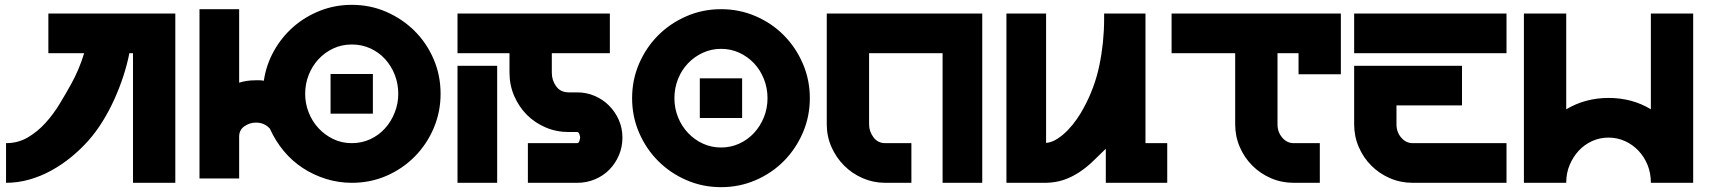

<svg xmlns="http://www.w3.org/2000/svg" viewBox="-20 -756 7072 794"><path d="M5 0V-164Q55 -164 95.5 -188Q136 -212 168.5 -248Q201 -284 227 -327Q253 -370 274 -408Q307 -467 328 -536H180V-700H705V0H530V-536H515Q506 -490 490 -441Q474 -392 452.5 -344.5Q431 -297 404 -253.5Q377 -210 345 -174Q313 -138 274.5 -106.5Q236 -75 192.5 -51Q149 -27 101.5 -13.5Q54 0 5 0Z M805 -718H969V-414Q999 -424 1038 -424H1054Q1061 -424 1071 -422Q1081 -489 1113.5 -546.5Q1146 -604 1194.5 -646Q1243 -688 1304.5 -712Q1366 -736 1435 -736Q1511 -736 1577.5 -707Q1644 -678 1694 -628.5Q1744 -579 1773 -512Q1802 -445 1802 -368Q1802 -293 1773.5 -226Q1745 -159 1695 -108.5Q1645 -58 1578.5 -29Q1512 0 1435 0Q1380 0 1328.5 -16Q1277 -32 1232.5 -61Q1188 -90 1153.5 -131.5Q1119 -173 1096 -224Q1074 -249 1038 -249Q1013 -249 991 -234Q969 -219 969 -191V-18H805ZM1242 -368Q1242 -328 1256.5 -291Q1271 -254 1297 -226Q1323 -198 1358 -181Q1393 -164 1435 -164Q1476 -164 1511.5 -180.5Q1547 -197 1572.5 -225.5Q1598 -254 1612.5 -291Q1627 -328 1627 -368Q1627 -409 1613 -445.5Q1599 -482 1573.5 -510.5Q1548 -539 1512.5 -555.5Q1477 -572 1435 -572Q1393 -572 1358 -555.5Q1323 -539 1297 -511Q1271 -483 1256.5 -446Q1242 -409 1242 -368ZM1347 -286V-450H1522V-286Z M1872 -700H2502V-536H2262V-455Q2262 -424 2280 -399Q2298 -374 2332 -374H2367Q2405 -374 2439 -359.5Q2473 -345 2498.5 -319.5Q2524 -294 2539 -260Q2554 -226 2554 -187Q2554 -148 2539.5 -114Q2525 -80 2500 -54.5Q2475 -29 2440.5 -14.5Q2406 0 2367 0H2163V-164H2367Q2373 -164 2376 -173Q2379 -182 2379 -187Q2379 -192 2376 -201Q2373 -210 2367 -210H2332Q2281 -210 2236.5 -229Q2192 -248 2159 -281Q2126 -314 2106.5 -359Q2087 -404 2087 -455V-536H1872ZM1872 0V-484H2036V0Z M2962 -718Q3038 -718 3105 -689Q3172 -660 3221.5 -610Q3271 -560 3300 -493Q3329 -426 3329 -350Q3329 -274 3300 -207Q3271 -140 3221.5 -90Q3172 -40 3105 -11Q3038 18 2962 18Q2886 18 2819 -11Q2752 -40 2702 -90Q2652 -140 2623 -207Q2594 -274 2594 -350Q2594 -426 2623 -493Q2652 -560 2702 -610Q2752 -660 2819 -689Q2886 -718 2962 -718ZM2962 -146Q3002 -146 3037 -162Q3072 -178 3098 -206Q3124 -234 3139 -271Q3154 -308 3154 -350Q3154 -392 3139 -429.5Q3124 -467 3098 -494.5Q3072 -522 3037 -538Q3002 -554 2962 -554Q2922 -554 2887 -538Q2852 -522 2825.5 -494.5Q2799 -467 2784 -429.5Q2769 -392 2769 -350Q2769 -308 2784 -271Q2799 -234 2825.5 -206Q2852 -178 2887 -162Q2922 -146 2962 -146ZM3049 -432V-268H2874V-432Z M4042 -700V0H3878V-536H3574V-242Q3574 -213 3592 -188.5Q3610 -164 3641 -164H3749V0H3641Q3592 0 3548 -19Q3504 -38 3471 -71Q3438 -104 3418.5 -148Q3399 -192 3399 -242V-700Z M4306 -700V-165Q4330 -167 4353.5 -182.5Q4377 -198 4397 -219Q4417 -240 4433.5 -264Q4450 -288 4460 -307Q4507 -392 4526.5 -486.5Q4546 -581 4546 -677V-700H4717V-164H4807V0H4553V-141L4550 -138Q4523 -111 4497 -86.5Q4471 -62 4442 -43Q4413 -24 4380 -12.5Q4347 -1 4306 0H4142V-700Z M5525 -700V-449H5350V-536H5263V-242Q5263 -210 5282.5 -187Q5302 -164 5330 -164H5438V0H5330Q5280 0 5236 -19Q5192 -38 5159 -71Q5126 -104 5107 -148Q5088 -192 5088 -242V-536H4825V-700Z M5580 -484H6026V-320H5755V-242Q5755 -210 5774.5 -187Q5794 -164 5822 -164H6210V0H5822Q5772 0 5728 -19Q5684 -38 5651 -71Q5618 -104 5599 -148Q5580 -192 5580 -242ZM5580 -700H6210V-536H5580Z M6282 0V-700H6457V-304Q6536 -351 6632 -351Q6730 -351 6807 -304V-700H6982V0H6807V-1Q6807 -40 6793.5 -73.5Q6780 -107 6756 -132.5Q6732 -158 6700 -172.5Q6668 -187 6632 -187Q6596 -187 6564 -172.5Q6532 -158 6508.5 -132.5Q6485 -107 6471 -73.5Q6457 -40 6457 -1V0Z"/></svg>

Font: Aoudax Cyrillic
Style: Regular
Weight: 400
Designer: William Zhang
Foundry: William Zhang
Version: Version 1.00 June 4, 2021, initial release